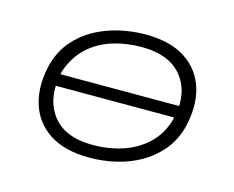

<svg xmlns="http://www.w3.org/2000/svg" viewBox="-78 -611 891 730"><g transform="rotate(15 368.0 -246.0)"><path d="M325 8Q228 8 167.5 -31.5Q107 -71 86.5 -141Q66 -211 89 -300Q105 -353 137.5 -390.5Q170 -428 213.5 -452Q257 -476 308.5 -488Q360 -500 413 -500Q510 -500 570 -460.5Q630 -421 650.5 -352Q671 -283 648 -194Q632 -140 599.5 -102.5Q567 -65 524 -40.5Q481 -16 430 -4Q379 8 325 8ZM325 -42Q388 -42 442.5 -60Q497 -78 537 -115Q577 -152 595 -210Q623 -314 573.5 -382Q524 -450 410 -450Q349 -450 294 -432.5Q239 -415 200 -378Q161 -341 141 -284Q115 -178 163.5 -110Q212 -42 325 -42ZM113 -223 120 -270H624L616 -223Z"/></g></svg>

Font: Nunito Sans 7pt Expanded ExtraLight
Style: Italic
Weight: 250
Width: 7
Italic angle: -9°
Designer: Vernon Adams
Foundry: Vernon Adams
Version: Version 3.101;gftools[0.9.27]